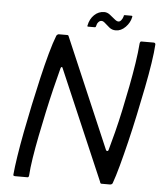

<svg xmlns="http://www.w3.org/2000/svg" viewBox="-55 -842 753 890"><g transform="rotate(5 321.5 -397.0)"><path d="M458 -157Q460 -153 464.5 -153.5Q469 -154 470 -160Q480 -195 492.5 -244Q505 -293 517 -349Q529 -405 540 -462Q551 -519 559 -571Q567 -623 570 -664Q572 -673 577 -673H635Q638 -673 640.5 -671Q643 -669 643 -665Q641 -630 633 -577.5Q625 -525 612.5 -462Q600 -399 586 -333Q572 -267 557 -205Q542 -143 528 -91.5Q514 -40 502 -7Q500 -3 496.5 -1.5Q493 0 489 0H450Q445 0 443 -9L224 -519Q223 -523 220 -523Q217 -523 215 -518Q203 -473 190 -419.5Q177 -366 164.5 -308Q152 -250 141 -194.5Q130 -139 122.5 -91Q115 -43 113 -9Q112 0 106 0H49Q45 0 42 -1.5Q39 -3 40 -7Q43 -41 51 -93Q59 -145 71 -207.5Q83 -270 97 -336Q111 -402 125.5 -464.5Q140 -527 154.5 -579.5Q169 -632 182 -665Q184 -669 187.5 -671Q191 -673 193 -673H233Q238 -673 240 -666ZM326 -720Q320 -720 322 -725Q328 -756 348 -775Q368 -794 394 -794Q408 -794 420.5 -784.5Q433 -775 444 -765.5Q455 -756 463 -756Q470 -756 476 -763.5Q482 -771 485 -781Q485 -788 490 -788H521Q527 -788 525 -782Q520 -756 499.5 -735Q479 -714 454 -714Q437 -714 424.5 -724Q412 -734 402.5 -743Q393 -752 385 -752Q377 -752 370.5 -744.5Q364 -737 362 -726Q361 -720 356 -720Z"/></g></svg>

Font: Glory
Style: Italic
Weight: 400
Italic angle: -12°
Designer: Robert Leuschke
Foundry: Robert Leuschke
Version: Version 1.011